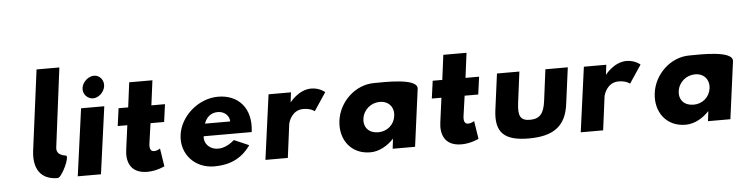

<svg xmlns="http://www.w3.org/2000/svg" viewBox="-30 -374 1861 478"><g transform="rotate(-5 900.0 -134.5)"><path d="M99 0C109 0 134 -52 124 -54C121 -55 99 -56 102 -77L127 -274H70L44 -74C38 -28 57 0 99 0Z M180 -218C178 -203 190 -190 204 -190C218 -190 232 -203 234 -218C236 -233 225 -246 211 -246C197 -246 182 -233 180 -218ZM149 0H207L230 -168H172Z M289 -160H265L259 -116H283L275 -56C271 -29 278 4 323 4C346 4 366 -6 366 -6L359 -51C359 -51 352 -46 344 -46C335 -46 332 -53 334 -67L341 -116H375L381 -160H347L355 -222H297Z M476 -103C480 -115 490 -129 510 -129C527 -129 539 -117 539 -103ZM544 -56C503 -20 466 -45 470 -72H590C598 -132 564 -167 514 -167C465 -167 419 -127 413 -80C407 -33 441 5 490 5C527 5 558 -7 581 -40Z M696 -162H640L618 0H674L685 -85C686 -89 694 -118 723 -118C742 -118 751 -110 751 -110L781 -155C781 -155 768 -167 747 -167C715 -167 693 -137 693 -137Z M870 -81C873 -103 892 -119 914 -119C936 -119 950 -103 947 -81C944 -59 926 -44 904 -44C881 -44 867 -59 870 -81ZM1011 -143C1015 -171 926 -167 904 -167C857 -167 816 -128 810 -81C804 -34 832 4 880 4C903 4 924 -9 939 -25L936 0H992Z M1074 -160H1050L1044 -116H1068L1060 -56C1056 -29 1063 4 1108 4C1131 4 1151 -6 1151 -6L1144 -51C1144 -51 1137 -46 1129 -46C1120 -46 1117 -53 1119 -67L1126 -116H1160L1166 -160H1132L1140 -222H1082Z M1267 -164H1211L1199 -73C1192 -18 1215 4 1276 4C1337 4 1369 -18 1376 -73L1388 -164H1332L1322 -86C1318 -54 1307 -42 1283 -42C1259 -42 1253 -54 1257 -86Z M1484 -162H1428L1406 0H1462L1473 -85C1474 -89 1482 -118 1511 -118C1530 -118 1539 -110 1539 -110L1569 -155C1569 -155 1556 -167 1535 -167C1503 -167 1481 -137 1481 -137Z M1658 -81C1661 -103 1680 -119 1702 -119C1724 -119 1738 -103 1735 -81C1732 -59 1714 -44 1692 -44C1669 -44 1655 -59 1658 -81ZM1799 -143C1803 -171 1714 -167 1692 -167C1645 -167 1604 -128 1598 -81C1592 -34 1620 4 1668 4C1691 4 1712 -9 1727 -25L1724 0H1780Z"/></g></svg>

Font: Hussar Tani
Style: DwaKurs
Weight: 700
Foundry: Cannot Into Space Fonts
Version: Version 0.92